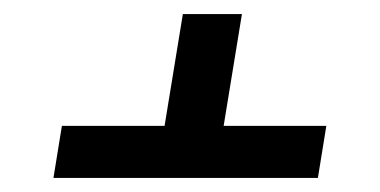

<svg xmlns="http://www.w3.org/2000/svg" viewBox="-20 -556 540 273"><path d="M56 -303 68 -377H214L240 -536H324L298 -377H444L432 -303Z"/></svg>

Font: Iosevka Medium
Style: Italic
Weight: 500
Italic angle: -9°
Monospace: yes
Designer: Belleve Invis
Foundry: Belleve Invis
Version: Version 32.5.0; ttfautohint (v1.8.4)